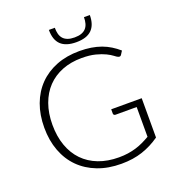

<svg xmlns="http://www.w3.org/2000/svg" viewBox="-158 -1022 1052 1154"><g transform="rotate(-20 367.5 -445.0)"><path d="M669.5 -321V-69.5Q616.5 -32 556.5 -12Q496.5 8 421.5 8Q337.5 8 270.5 -17.8Q203.5 -43.5 156.2 -90.8Q109 -138 83.8 -205Q58.5 -272 58.5 -354Q58.5 -436 83.2 -502.8Q108 -569.5 154.2 -616.8Q200.5 -664 266 -689.8Q331.5 -715.5 413.5 -715.5Q454 -715.5 488.2 -710Q522.5 -704.5 552 -693.8Q581.5 -683 607 -667.2Q632.5 -651.5 656 -631L642 -609Q635 -597 621 -603.5Q613.5 -606.5 599.5 -617.5Q585.5 -628.5 561 -640.5Q536.5 -652.5 500.2 -662Q464 -671.5 412 -671.5Q343 -671.5 287.2 -649.5Q231.5 -627.5 192.2 -586.5Q153 -545.5 131.8 -486.5Q110.5 -427.5 110.5 -354Q110.5 -279.5 131.8 -220Q153 -160.5 193.2 -119Q233.5 -77.5 291 -55.5Q348.5 -33.5 420.5 -33.5Q452 -33.5 478.8 -37.5Q505.5 -41.5 529.8 -48.8Q554 -56 576.8 -66.8Q599.5 -77.5 623 -91V-281.5H487.5Q482 -281.5 478.2 -285Q474.5 -288.5 474.5 -293V-321ZM416.5 -771.5Q350.5 -771.5 318 -802.5Q285.5 -833.5 285.5 -897.5H323.5Q323.5 -875 328.2 -857.2Q333 -839.5 344 -827.2Q355 -815 372.8 -808.5Q390.5 -802 416.5 -802Q442.5 -802 460.2 -808.5Q478 -815 489 -827.2Q500 -839.5 505 -857.2Q510 -875 510 -897.5H547.5Q547.5 -835 515.2 -803.2Q483 -771.5 416.5 -771.5Z"/></g></svg>

Font: Lato 2
Style: Regular
Weight: 300
Designer: Lukasz Dziedzic with Adam Twardoch and Botio Nikoltchev
Foundry: tyPoland Lukasz Dziedzic
Version: Version 2.015; 2015-08-06; http://www.latofonts.com/